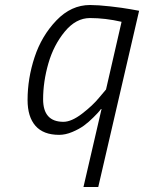

<svg xmlns="http://www.w3.org/2000/svg" viewBox="-20 -529 575 766"><path d="M339 -457C379.7 -457 421.7 -452 465 -442L403 -172L376 -140C358.7 -118.7 335.8 -97.2 307.5 -75.5C279.2 -53.8 254.3 -43 233 -43C179 -43 152 -73 152 -133C152 -179.7 159 -227.3 173 -276C187 -324.7 208.8 -367 238.5 -403C268.2 -439 301.7 -457 339 -457ZM216 9C232.7 9 250.2 5.2 268.5 -2.5C286.8 -10.2 302.3 -18.7 315 -28C327.7 -37.3 340.2 -48.2 352.5 -60.5C364.8 -72.8 373 -81.5 377 -86.5L386 -98L313 217H372L535 -486L502 -492C480 -496 452.7 -499.8 420 -503.5C387.3 -507.2 360.3 -509 339 -509C289 -509 244.3 -488.5 205 -447.5C165.7 -406.5 136.7 -357.7 118 -301C99.3 -244.3 90 -187.3 90 -130C90 -85.3 100.5 -51 121.5 -27C142.5 -3 174 9 216 9Z"/></svg>

Font: RazerF5 Light
Style: Italic
Weight: 300
Foundry: Razer Inc.
Version: Version 2